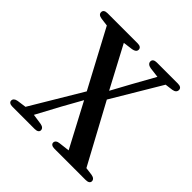

<svg xmlns="http://www.w3.org/2000/svg" viewBox="-140 -616 711 711"><g transform="rotate(45 216.0 -260.0)"><path d="M5 -26C5 -18 12 -13 25 -13H141C154 -13 161 -18 161 -26C161 -34 155 -40 143 -42L102 -48L152 -141L195 -218L286 -46L244 -41C232 -40 225 -34 225 -26C225 -18 232 -13 245 -13H408C421 -13 428 -18 428 -26C428 -34 422 -40 410 -42L379 -46L253 -279L368 -472L399 -476C411 -478 417 -484 417 -493C417 -502 410 -507 397 -507H287C274 -507 267 -502 267 -493C267 -484 274 -478 286 -476L326 -471L278 -385L236 -308L149 -472L187 -477C199 -479 206 -484 206 -493C206 -502 199 -507 186 -507H29C16 -507 9 -502 9 -493C9 -484 15 -479 28 -477L59 -473L179 -248L59 -47L23 -42C11 -40 5 -34 5 -26Z"/></g></svg>

Font: 寒蝉锦书宋 CompactLight
Style: Bold
Weight: 400
Width: 4
Designer: 寒蝉锦书宋{Warren} 思源宋体{Ryoko NISHIZUKA 西塚涼子 (kana & ideographs); Frank Grießhammer (Latin, Greek & Cyrillic); Wenlong ZHANG 
Foundry: Adobe & ChillType
Version: Version 2.000;Glyphs 3.1.1 (3135)